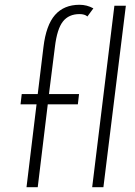

<svg xmlns="http://www.w3.org/2000/svg" viewBox="-20 -784 567 804"><path d="M133 -347H66L71 -390H138L162 -587Q173 -679 210.5 -721.5Q248 -764 313 -764Q344 -764 371 -749L346 -715Q335 -725 313 -725Q268 -725 243.5 -694Q219 -663 210 -588L185 -390H311L306 -347H180L138 0H91ZM507 -760 413 0H366L459 -760Z"/></svg>

Font: Josefin Sans Light
Style: Italic
Weight: 300
Italic angle: -7°
Designer: Santiago Orozco
Foundry: Typemade
Version: Version 2.000